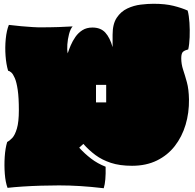

<svg xmlns="http://www.w3.org/2000/svg" viewBox="-20 -845 1034 1018"><path d="M530 153Q461 145 404.5 141.5Q348 138 293 138Q247 138 197 139.5Q147 141 101 144Q55 147 20 151Q9 122 5.5 77Q2 32 5 -13.5Q8 -59 18 -92Q30 -98 44.5 -113Q59 -128 69.5 -163Q80 -198 80 -261Q80 -327 74 -368Q68 -409 58.5 -431Q49 -453 39.5 -461Q30 -469 23 -470Q13 -503 9.5 -548.5Q6 -594 10.5 -639Q15 -684 27 -713Q59 -709 92.5 -706Q126 -703 152 -701.5Q178 -700 184 -700Q246 -700 290 -701.5Q334 -703 365 -705Q353 -691 346 -664Q339 -637 337 -609Q335 -581 339 -562Q345 -581 355 -604.5Q365 -628 380 -649.5Q395 -671 417 -685Q439 -699 470 -699Q514 -699 538.5 -672Q563 -645 577 -595V-661Q577 -718 599 -751Q621 -784 655 -800Q689 -816 726 -820.5Q763 -825 794 -825Q856 -825 900 -814Q944 -803 975 -789Q982 -763 984.5 -724.5Q987 -686 985.5 -647.5Q984 -609 978 -583Q961 -579 951 -571Q941 -563 941 -536Q941 -505 951 -475Q961 -445 971 -408.5Q981 -372 982 -318Q983 -247 964 -183.5Q945 -120 907 -71Q869 -22 812 6Q755 34 680 34Q615 34 568 18.5Q521 3 486 -23Q451 -49 422 -82L400 -62Q429 -30 463 -4Q497 22 540 39Q542 115 530 153ZM489 -302H543V-395H489Z"/></svg>

Font: Oi
Style: Regular
Weight: 400
Designer: Kostas Bartsokas, Mohamad Dakak
Foundry: Foundry5
Version: Version 4.000